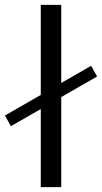

<svg xmlns="http://www.w3.org/2000/svg" viewBox="-92 -772 420 792"><path d="M-46.9 -251.5 -71.8 -295.4 76.2 -380.4V-752H160.6V-429.7L283.7 -500.5L308.6 -456.5L160.6 -371.6V0H76.2V-322.3Z"/></svg>

Font: Kumbh Sans
Style: Regular
Weight: 400
Version: Version 1.005